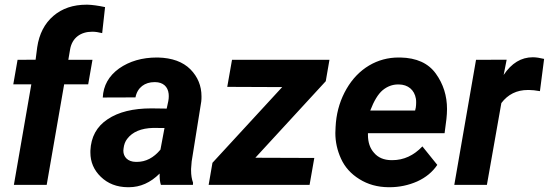

<svg xmlns="http://www.w3.org/2000/svg" viewBox="-20 -781 2318 811"><path d="M177.2 0 251 -424.8H352.5L370.6 -528.3H268.6L275.9 -571.3C284.2 -622.1 321.8 -647 369.1 -647C370.1 -647 370.6 -647 371.1 -647C382.3 -647 396 -645 411.6 -641.1L423.8 -751C394 -757.3 369.1 -760.7 349.1 -761.2C348.1 -761.2 346.7 -761.2 345.7 -761.2C289.1 -761.2 242.7 -745.6 205.6 -713.9C168.5 -682.1 145.5 -637.7 137.2 -581.5L130.4 -528.8L54.2 -528.3L36.1 -424.8H112.3L38.6 0Z M794.9 0 795.4 -9.3C790 -23.9 787.1 -41 787.1 -61.5C787.1 -63.5 787.1 -65.4 787.1 -67.9L789.6 -99.1L830.1 -352.1C831.1 -359.9 831.1 -367.2 831.1 -374C831.1 -418.5 815.4 -456.5 784.2 -488.3C752.4 -520 707 -536.6 647 -538.1C645.5 -538.1 644.5 -538.1 643.1 -538.1C580.1 -538.1 526.9 -522.5 482.9 -491.7C439.5 -460.4 416.5 -419.4 414.1 -369.1L552.2 -369.6C560.5 -412.1 592.3 -434.1 632.3 -434.1C633.3 -434.1 634.8 -434.1 635.7 -434.1C668.5 -433.6 689 -415.5 692.4 -384.8C692.9 -381.3 692.9 -378.4 692.9 -375C692.9 -368.2 692.4 -361.3 690.9 -354L684.1 -322.3L619.6 -323.2C542 -323.2 480.5 -308.1 434.6 -277.3C388.2 -246.6 364.3 -202.1 361.8 -144.5C361.8 -142.1 361.8 -139.2 361.8 -136.7C361.8 -96.7 376.5 -62.5 405.8 -34.2C435.5 -5.4 473.1 9.3 519.5 9.8C521 9.8 522.9 9.8 524.4 9.8C572.3 9.8 615.7 -9.3 654.3 -47.9C654.3 -45.4 654.3 -43 654.3 -40.5C654.3 -24.9 655.8 -11.7 659.7 0ZM553.7 -97.2C519 -97.7 501 -118.7 501 -144.5C501 -147.5 501.5 -151.4 502 -154.8C503.9 -170.4 508.8 -183.6 517.1 -194.3C539.6 -224.1 576.2 -239.3 627 -240.7L674.8 -240.2L657.7 -148.9C628.9 -114.3 595.7 -97.2 558.1 -97.2C556.6 -97.2 555.2 -97.2 553.7 -97.2Z M1356 -438 1371.6 -528.3H960L939.9 -414.1L1171.9 -413.1L877.4 -93.3L861.3 0H1287.6L1307.6 -113.8L1058.6 -114.7Z M1620.6 9.8C1622.1 9.8 1624 9.8 1625.5 9.8C1666.5 9.8 1705.6 1.5 1742.2 -14.6C1778.8 -31.2 1807.1 -54.7 1827.1 -84.5L1764.2 -162.6C1727.5 -124 1685.1 -104.5 1637.2 -104.5C1635.3 -104.5 1633.8 -104.5 1632.3 -104.5C1601.6 -105 1577.1 -115.2 1560.1 -135.3C1542.5 -154.8 1534.2 -180.2 1534.2 -211.4C1534.2 -213.9 1534.2 -215.8 1534.2 -218.3H1857.9L1865.7 -278.3C1867.2 -293 1868.2 -306.6 1868.2 -320.3C1868.2 -376.5 1852.5 -426.3 1820.8 -470.2C1789.1 -514.2 1739.3 -536.6 1671.4 -538.1C1668.9 -538.1 1666.5 -538.1 1663.6 -538.1C1619.1 -538.1 1577.1 -526.9 1539.1 -504.4C1500.5 -481.4 1468.8 -448.7 1443.8 -405.8C1418.9 -362.8 1403.8 -315.4 1398.9 -264.2L1397.5 -244.6C1397 -236.3 1396.5 -227.5 1396.5 -219.2C1396.5 -182.1 1404.3 -146 1420.4 -110.8C1436.5 -75.2 1462.4 -46.4 1498 -24.4C1533.7 -2 1574.2 9.3 1620.6 9.8ZM1664.6 -424.3C1703.6 -423.8 1730.5 -401.4 1736.8 -363.8C1737.8 -358.4 1737.8 -353 1737.8 -347.2C1737.8 -340.8 1737.3 -334 1736.3 -326.7L1733.4 -314H1543.9C1559.6 -355 1577.1 -383.8 1596.2 -399.9C1615.7 -416 1637.7 -424.3 1661.6 -424.3C1662.6 -424.3 1663.6 -424.3 1664.6 -424.3Z M2278.3 -532.2C2260.3 -536.6 2244.1 -539.1 2230.5 -539.1C2181.6 -539.1 2140.6 -514.2 2107.4 -464.4L2120.1 -528.8L1990.7 -528.3L1898.9 0H2036.6L2097.7 -345.7C2125.5 -382.3 2162.6 -400.9 2209.5 -400.9C2210.9 -400.9 2212.9 -400.9 2214.4 -400.9C2226.6 -400.9 2241.7 -399.4 2260.7 -396Z"/></svg>

Font: Roboto
Style: Bold Italic
Weight: 700
Italic angle: -12°
Designer: Google
Version: Version 2.137; 2017